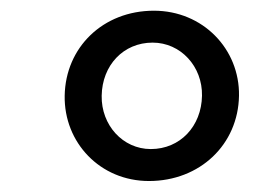

<svg xmlns="http://www.w3.org/2000/svg" viewBox="-20 -801 479 355"><path d="M255.4 -466.3C349.6 -466.3 420.4 -533.7 421.9 -624C423.3 -710.4 355 -781.2 264.6 -781.2C170.4 -781.2 101.1 -713.4 99.6 -624C98.1 -537.6 165 -466.3 255.4 -466.3ZM258.8 -525.4C207 -525.4 167 -569.8 168 -624C168.9 -680.2 208 -722.2 262.2 -722.2C314 -722.2 354.5 -678.2 353.5 -624C352.5 -567.4 313 -525.4 258.8 -525.4Z"/></svg>

Font: Merriweather
Style: Italic
Weight: 400
Italic angle: -7.5°
Designer: Eben Sorkin
Foundry: Eben Sorkin
Version: Version 1.001